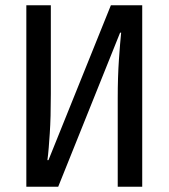

<svg xmlns="http://www.w3.org/2000/svg" viewBox="-20 -709 640 729"><path d="M80 0V-689H173V-353Q173 -306 172 -269.5Q171 -233 169 -203Q167 -173 165 -148Q163 -123 160 -101H164L401 -689H520V0H427V-336Q427 -417 431.5 -482Q436 -547 440 -585H436L201 0Z"/></svg>

Font: Wlorlttqgufhjawjgtejqphaquk
Style: Regular
Weight: 400
Monospace: yes
Designer: Carrois Corporate & Edenspiekermann
Foundry: Carrois Corporate GbR & Edenspiekermann AG
Version: Version 2.001